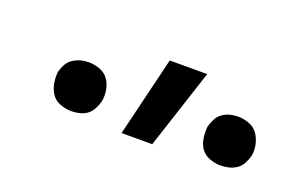

<svg xmlns="http://www.w3.org/2000/svg" viewBox="-38 -850 520 347"><g transform="rotate(20 221.5 -676.5)"><path d="M395 -606Q384 -606 373.5 -610Q363 -614 357 -622.5Q351 -631 349.5 -642Q348 -653 349 -664Q351 -672 355 -679.5Q359 -687 365.5 -691.5Q372 -696 379.5 -698Q387 -700 395 -700Q406 -700 416.5 -696Q427 -692 433 -683.5Q439 -675 441.5 -664Q444 -653 442 -642Q440 -634 436 -626.5Q432 -619 425.5 -614.5Q419 -610 411 -608Q403 -606 395 -606ZM108 -606Q97 -606 86.5 -610Q76 -614 70 -622.5Q64 -631 62 -642Q60 -653 61 -664Q63 -672 67 -679.5Q71 -687 78 -691.5Q85 -696 92.5 -698Q100 -700 108 -700Q119 -700 129.5 -696Q140 -692 146 -683.5Q152 -675 154 -664Q156 -653 154 -642Q152 -634 148 -626.5Q144 -619 138 -614.5Q132 -610 124 -608Q116 -606 108 -606ZM207 -600 244 -753H316L266 -600Z"/></g></svg>

Font: Iosevka Aile Light Oblique
Style: Regular
Weight: 300
Italic angle: -9°
Designer: Belleve Invis
Foundry: Belleve Invis
Version: Version 31.1.0; ttfautohint (v1.8.4)